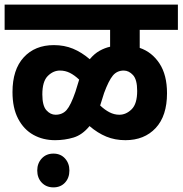

<svg xmlns="http://www.w3.org/2000/svg" viewBox="-20 -642 789 830"><path d="M0 -513V-622H749V-513H584V-435Q637 -417 669.5 -367.5Q702 -318 702 -239Q702 -141 653 -88.5Q604 -36 522 -36Q477 -36 439.5 -51.5Q402 -67 367 -97Q336 -59 298 -47.5Q260 -36 218 -36Q166 -36 124.5 -59Q83 -82 58.5 -128.5Q34 -175 34 -244Q34 -341 82.5 -394Q131 -447 213 -447Q258 -447 295.5 -431.5Q333 -416 368 -386Q388 -410 410.5 -422.5Q433 -435 456 -440V-513ZM413 -186Q433 -167 453.5 -156.5Q474 -146 496 -146Q525 -146 549 -169.5Q573 -193 573 -249Q573 -298 555 -317.5Q537 -337 515 -337Q486 -337 468 -315.5Q450 -294 430 -240ZM163 -234Q163 -185 180.5 -165.5Q198 -146 220 -146Q250 -146 268 -166.5Q286 -187 306 -245L322 -297V-298Q302 -317 282 -327Q262 -337 239 -337Q210 -337 186.5 -313.5Q163 -290 163 -234ZM141 95Q141 64 160.5 43Q180 22 211 22Q242 22 261 43Q280 64 280 95Q280 127 261 147.5Q242 168 211 168Q180 168 160.5 147.5Q141 127 141 95Z"/></svg>

Font: Noto Sans SemiCondensed
Style: Bold Italic
Weight: 700
Width: 4
Italic angle: -12°
Designer: Monotype Design Team
Foundry: Monotype Imaging Inc.
Version: Version 2.013; ttfautohint (v1.8.4.7-5d5b)